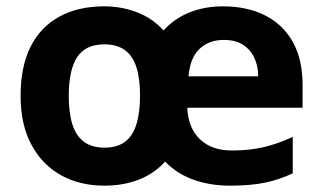

<svg xmlns="http://www.w3.org/2000/svg" viewBox="-20 -576 1018 606"><path d="M683 -556Q761 -556 817.5 -527Q874 -498 904.5 -443Q935 -388 935 -308V-236H571Q574 -172 611 -136.5Q648 -101 712 -101Q767 -101 812 -111.5Q857 -122 904 -144V-29Q862 -9 816.5 0.5Q771 10 706 10Q644 10 591.5 -8.5Q539 -27 501 -66Q467 -28 418 -9Q369 10 310 10Q232 10 172.5 -23Q113 -56 79 -119.5Q45 -183 45 -274Q45 -365 76 -427.5Q107 -490 166.5 -523Q226 -556 309 -556Q364 -556 413 -537Q462 -518 496 -480Q520 -506 548.5 -522.5Q577 -539 611 -547.5Q645 -556 683 -556ZM309 -436Q250 -436 223.5 -395.5Q197 -355 197 -274Q197 -220 208.5 -183.5Q220 -147 245 -128.5Q270 -110 310 -110Q350 -110 374.5 -128.5Q399 -147 410.5 -183.5Q422 -220 422 -274Q422 -328 410.5 -364Q399 -400 374 -418Q349 -436 309 -436ZM686 -450Q640 -450 610 -422Q580 -394 575 -335H795Q795 -368 782.5 -394Q770 -420 746.5 -435Q723 -450 686 -450Z"/></svg>

Font: Noto Sans Myanmar
Style: Regular
Weight: 400
Designer: Monotype Design Team
Foundry: Monotype Imaging Inc.
Version: Version 2.107